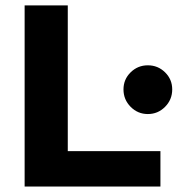

<svg xmlns="http://www.w3.org/2000/svg" viewBox="-20 -680 670 700"><path d="M227.1 -660.2V-128.9H564.9V0H69.8V-660.2ZM430.2 -354Q430.2 -390.6 456.3 -416.3Q482.4 -441.9 519 -441.9Q555.7 -441.9 581.8 -416.3Q607.9 -390.6 607.9 -354Q607.9 -316.9 581.8 -290.5Q555.7 -264.2 519 -264.2Q482.4 -264.2 456.3 -290.5Q430.2 -316.9 430.2 -354Z"/></svg>

Font: Human Sans
Style: Bold
Weight: 700
Designer: Tim Radville
Foundry: Continuum
Version: Version 1.000;FEAKit 1.0